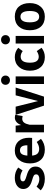

<svg xmlns="http://www.w3.org/2000/svg" viewBox="1347 -2190 859 3593"><g transform="rotate(-90 1776.5 -393.5)"><path d="M246 -546Q358 -546 438 -482L384 -401Q317 -443 252 -443Q217 -443 198 -430Q179 -417 179 -395Q179 -371 200.5 -357Q222 -343 290 -323Q374 -300 415 -261.5Q456 -223 456 -156Q456 -76 390.5 -30Q325 16 227 16Q95 16 11 -61L81 -139Q148 -87 223 -87Q263 -87 286.5 -102.5Q310 -118 310 -145Q310 -175 288 -190Q266 -205 193 -225Q36 -269 36 -388Q36 -457 93.5 -501.5Q151 -546 246 -546Z M995 -277Q995 -267 992 -222H661Q668 -150 700 -120Q732 -90 787 -90Q850 -90 916 -136L975 -56Q886 16 774 16Q649 16 582 -59Q515 -134 515 -262Q515 -386 579 -466Q643 -546 756 -546Q869 -546 932 -475Q995 -404 995 -277ZM854 -311V-317Q854 -449 759 -449Q715 -449 691 -416.5Q667 -384 661 -311Z M1371 -545Q1397 -545 1424 -537L1401 -400Q1371 -407 1353 -407Q1306 -407 1279.5 -373Q1253 -339 1239 -271V0H1097V-530H1221L1233 -427Q1252 -482 1288.5 -513.5Q1325 -545 1371 -545Z M1935 -530 1765 0H1596L1423 -530H1577L1682 -111L1789 -530Z M2010 -779.5Q2034 -803 2072 -803Q2110 -803 2134.5 -779.5Q2159 -756 2159 -720Q2159 -684 2134.5 -660.5Q2110 -637 2072 -637Q2034 -637 2010 -660.5Q1986 -684 1986 -720Q1986 -756 2010 -779.5ZM2143 -530V0H2001V-530Z M2503 -546Q2605 -546 2679 -482L2617 -398Q2567 -436 2513 -436Q2400 -436 2400 -262Q2400 -98 2512 -98Q2559 -98 2617 -135L2679 -46Q2603 16 2505 16Q2387 16 2318.5 -59Q2250 -134 2250 -261Q2250 -388 2319 -467Q2388 -546 2503 -546Z M2767 -779.5Q2791 -803 2829 -803Q2867 -803 2891.5 -779.5Q2916 -756 2916 -720Q2916 -684 2891.5 -660.5Q2867 -637 2829 -637Q2791 -637 2767 -660.5Q2743 -684 2743 -720Q2743 -756 2767 -779.5ZM2900 -530V0H2758V-530Z M3515 -265Q3515 -138 3447 -61Q3379 16 3261 16Q3142 16 3074.5 -58.5Q3007 -133 3007 -265Q3007 -393 3075 -469.5Q3143 -546 3262 -546Q3381 -546 3448 -471.5Q3515 -397 3515 -265ZM3262 -440Q3155 -440 3155 -265Q3155 -90 3261 -90Q3367 -90 3367 -265Q3367 -440 3262 -440Z"/></g></svg>

Font: Fira Sans SemiBold
Style: Regular
Weight: 600
Designer: bBox Type GmbH & Carrois Corporate GbR & Edenspiekermann AG
Foundry: bBox Type GmbH & Carrois Corporate GbR & Edenspiekermann AG
Version: Version 4.301;PS 004.301;hotconv 1.0.88;makeotf.lib2.5.64775